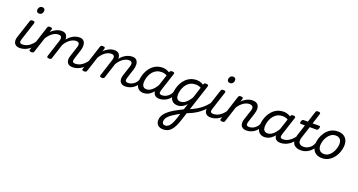

<svg xmlns="http://www.w3.org/2000/svg" viewBox="-61 -1836 6290 3378"><g transform="rotate(20 3084.0 -147.5)"><path d="M163 17Q128 17 102.5 5Q77 -7 63.5 -29.5Q50 -52 48.5 -83Q47 -114 60 -153L168 -483Q174 -503 183.5 -509Q193 -515 213 -515Q244 -515 252.5 -505.5Q261 -496 254 -476L145 -141Q129 -94 140.5 -76Q152 -58 188 -58Q202 -58 207.5 -46.5Q213 -35 210.5 -20.5Q208 -6 196 5.5Q184 17 163 17ZM275 -669Q255 -669 240.5 -682Q226 -695 226 -720Q226 -747 244 -771Q262 -795 299 -795Q319 -795 333.5 -782.5Q348 -770 348 -744Q348 -717 330.5 -693Q313 -669 275 -669Z M163 17Q149 17 143 5.5Q137 -6 140 -20.5Q143 -35 155 -46.5Q167 -58 188 -58Q220 -58 250.5 -67.5Q281 -77 309 -96Q337 -115 362.5 -142Q388 -169 410 -204Q419 -217 430 -216Q441 -215 447 -206.5Q453 -198 448 -186Q428 -140 398 -102.5Q368 -65 330.5 -38.5Q293 -12 250.5 2.5Q208 17 163 17Z M1151 17Q1116 17 1091 5Q1066 -7 1052.5 -29.5Q1039 -52 1037.5 -83Q1036 -114 1049 -153L1111 -344Q1120 -369 1119.5 -390.5Q1119 -412 1105 -426Q1091 -440 1058 -440Q1029 -440 999.5 -428.5Q970 -417 941.5 -395.5Q913 -374 888.5 -344.5Q864 -315 844 -278H810Q828 -335 858.5 -380Q889 -425 927.5 -456Q966 -487 1008.5 -503Q1051 -519 1093 -519Q1149 -519 1175 -489Q1201 -459 1203.5 -410.5Q1206 -362 1188 -308L1134 -141Q1119 -94 1130 -76Q1141 -58 1176 -58Q1190 -58 1196 -46.5Q1202 -35 1199 -20.5Q1196 -6 1184 5.5Q1172 17 1151 17ZM381 15Q365 15 351 8Q337 1 344 -18L494 -483Q501 -503 510.5 -509Q520 -515 539 -515Q570 -515 578.5 -505.5Q587 -496 580 -476L564 -426Q585 -449 609 -466Q633 -483 658 -495Q683 -507 709 -513Q735 -519 761 -519Q817 -519 843.5 -489Q870 -459 872 -410.5Q874 -362 856 -308L760 -11Q756 2 746 8.5Q736 15 713 15Q697 15 683.5 8Q670 1 675 -18L780 -344Q788 -369 788 -390.5Q788 -412 774 -426Q760 -440 726 -440Q699 -440 670.5 -429.5Q642 -419 615 -399Q588 -379 564 -351.5Q540 -324 520 -290L429 -11Q425 2 414.5 8.5Q404 15 381 15Z M1152 17Q1138 17 1132 5.5Q1126 -6 1129 -20.5Q1132 -35 1144 -46.5Q1156 -58 1177 -58Q1209 -58 1239.5 -67.5Q1270 -77 1298 -96Q1326 -115 1351.5 -142Q1377 -169 1399 -204Q1408 -217 1419 -216Q1430 -215 1436 -206.5Q1442 -198 1437 -186Q1417 -140 1387 -102.5Q1357 -65 1319.5 -38.5Q1282 -12 1239.5 2.5Q1197 17 1152 17Z M2140 17Q2105 17 2080 5Q2055 -7 2041.5 -29.5Q2028 -52 2026.5 -83Q2025 -114 2038 -153L2100 -344Q2109 -369 2108.5 -390.5Q2108 -412 2094 -426Q2080 -440 2047 -440Q2018 -440 1988.5 -428.5Q1959 -417 1930.5 -395.5Q1902 -374 1877.5 -344.5Q1853 -315 1833 -278H1799Q1817 -335 1847.5 -380Q1878 -425 1916.5 -456Q1955 -487 1997.5 -503Q2040 -519 2082 -519Q2138 -519 2164 -489Q2190 -459 2192.5 -410.5Q2195 -362 2177 -308L2123 -141Q2108 -94 2119 -76Q2130 -58 2165 -58Q2179 -58 2185 -46.5Q2191 -35 2188 -20.5Q2185 -6 2173 5.5Q2161 17 2140 17ZM1370 15Q1354 15 1340 8Q1326 1 1333 -18L1483 -483Q1490 -503 1499.5 -509Q1509 -515 1528 -515Q1559 -515 1567.5 -505.5Q1576 -496 1569 -476L1553 -426Q1574 -449 1598 -466Q1622 -483 1647 -495Q1672 -507 1698 -513Q1724 -519 1750 -519Q1806 -519 1832.5 -489Q1859 -459 1861 -410.5Q1863 -362 1845 -308L1749 -11Q1745 2 1735 8.5Q1725 15 1702 15Q1686 15 1672.5 8Q1659 1 1664 -18L1769 -344Q1777 -369 1777 -390.5Q1777 -412 1763 -426Q1749 -440 1715 -440Q1688 -440 1659.5 -429.5Q1631 -419 1604 -399Q1577 -379 1553 -351.5Q1529 -324 1509 -290L1418 -11Q1414 2 1403.5 8.5Q1393 15 1370 15Z M2141 17Q2127 17 2121 5.5Q2115 -6 2118 -20.5Q2121 -35 2133 -46.5Q2145 -58 2166 -58Q2192 -58 2218 -66.5Q2244 -75 2268 -92Q2292 -109 2311 -133.5Q2330 -158 2341 -190Q2346 -205 2358 -205.5Q2370 -206 2379.5 -196.5Q2389 -187 2386 -173Q2376 -130 2352 -95Q2328 -60 2294.5 -35Q2261 -10 2221.5 3.5Q2182 17 2141 17Z M2481 17Q2435 17 2402 -3Q2369 -23 2351.5 -61Q2334 -99 2334 -151Q2334 -195 2346 -245Q2358 -295 2382.5 -343.5Q2407 -392 2445 -432Q2483 -472 2535 -495.5Q2587 -519 2654 -519Q2699 -519 2739 -501.5Q2779 -484 2811 -458L2799 -389Q2759 -418 2727 -429Q2695 -440 2661 -440Q2608 -440 2568.5 -421Q2529 -402 2501 -370.5Q2473 -339 2456 -301.5Q2439 -264 2431.5 -227Q2424 -190 2424 -160Q2424 -128 2433.5 -106.5Q2443 -85 2462 -74Q2481 -63 2509 -63Q2544 -63 2577.5 -82.5Q2611 -102 2643 -139Q2675 -176 2702 -226L2719 -179Q2682 -97 2638 -54.5Q2594 -12 2552.5 2.5Q2511 17 2481 17ZM2776 17Q2741 17 2716 5Q2691 -7 2677.5 -29.5Q2664 -52 2663 -83Q2662 -114 2674 -153L2782 -483Q2789 -503 2798.5 -509Q2808 -515 2827 -515Q2858 -515 2866.5 -505.5Q2875 -496 2868 -476L2759 -141Q2743 -94 2754.5 -76Q2766 -58 2801 -58Q2815 -58 2820.5 -46.5Q2826 -35 2823.5 -20.5Q2821 -6 2809 5.5Q2797 17 2776 17Z M2776 17Q2762 17 2756 5.5Q2750 -6 2753 -20.5Q2756 -35 2768 -46.5Q2780 -58 2801 -58Q2827 -58 2853 -66.5Q2879 -75 2903 -92Q2927 -109 2946 -133.5Q2965 -158 2976 -190Q2981 -205 2993 -205.5Q3005 -206 3014.5 -196.5Q3024 -187 3021 -173Q3011 -130 2987 -95Q2963 -60 2929.5 -35Q2896 -10 2856.5 3.5Q2817 17 2776 17Z M3023 500Q2961 500 2925 466Q2889 432 2889 378Q2889 333 2908.5 294.5Q2928 256 2963.5 221Q2999 186 3047 154Q3095 122 3153 92Q3169 84 3185 75.5Q3201 67 3217 58.5Q3233 50 3248 42L3284 -69Q3254 -34 3224 -15.5Q3194 3 3167 10Q3140 17 3118 17Q3072 17 3039.5 -3Q3007 -23 2989.5 -61Q2972 -99 2972 -151Q2972 -195 2984 -245Q2996 -295 3020.5 -343.5Q3045 -392 3083 -432Q3121 -472 3173 -495.5Q3225 -519 3292 -519Q3315 -519 3337 -514Q3359 -509 3379 -500.5Q3399 -492 3417 -480L3418 -484Q3425 -504 3433 -509.5Q3441 -515 3463 -515Q3494 -515 3502.5 -505.5Q3511 -496 3504 -476L3273 233Q3250 306 3224 357Q3198 408 3168 439.5Q3138 471 3102 485.5Q3066 500 3023 500ZM3036 423Q3066 423 3092.5 403Q3119 383 3142.5 341Q3166 299 3188 231L3217 139Q3208 144 3200 148.5Q3192 153 3184 157Q3176 161 3168 166Q3125 190 3090 214.5Q3055 239 3029.5 263Q3004 287 2991 312.5Q2978 338 2978 366Q2978 385 2985 398Q2992 411 3005.5 417Q3019 423 3036 423ZM3147 -63Q3180 -63 3212 -81Q3244 -99 3274 -132Q3304 -165 3331 -211L3397 -415Q3371 -429 3347 -434.5Q3323 -440 3298 -440Q3245 -440 3205.5 -421Q3166 -402 3138.5 -370.5Q3111 -339 3094 -301.5Q3077 -264 3069.5 -227Q3062 -190 3062 -160Q3062 -128 3071.5 -106.5Q3081 -85 3100 -74Q3119 -63 3147 -63Z M3296 100Q3289 104 3283 94Q3277 84 3275.5 69.5Q3274 55 3277.5 42Q3281 29 3290 27Q3343 7 3387.5 -14Q3432 -35 3470.5 -58.5Q3509 -82 3543.5 -109.5Q3578 -137 3608.5 -169Q3639 -201 3669 -238Q3679 -251 3690.5 -246.5Q3702 -242 3707 -229Q3712 -216 3702 -202Q3671 -157 3638 -120Q3605 -83 3569 -52Q3533 -21 3491.5 5.5Q3450 32 3402 55Q3354 78 3296 100Z M3736 17Q3701 17 3675.5 5Q3650 -7 3636.5 -29.5Q3623 -52 3621.5 -83Q3620 -114 3633 -153L3741 -483Q3747 -503 3756.5 -509Q3766 -515 3786 -515Q3817 -515 3825.5 -505.5Q3834 -496 3827 -476L3718 -141Q3702 -94 3713.5 -76Q3725 -58 3761 -58Q3775 -58 3780.5 -46.5Q3786 -35 3783.5 -20.5Q3781 -6 3769 5.5Q3757 17 3736 17ZM3848 -669Q3828 -669 3813.5 -682Q3799 -695 3799 -720Q3799 -747 3817 -771Q3835 -795 3872 -795Q3892 -795 3906.5 -782.5Q3921 -770 3921 -744Q3921 -717 3903.5 -693Q3886 -669 3848 -669Z M3736 17Q3722 17 3716 5.5Q3710 -6 3713 -20.5Q3716 -35 3728 -46.5Q3740 -58 3761 -58Q3793 -58 3823.5 -67.5Q3854 -77 3882 -96Q3910 -115 3935.5 -142Q3961 -169 3983 -204Q3992 -217 4003 -216Q4014 -215 4020 -206.5Q4026 -198 4021 -186Q4001 -140 3971 -102.5Q3941 -65 3903.5 -38.5Q3866 -12 3823.5 2.5Q3781 17 3736 17Z M4407 17Q4372 17 4347 5Q4322 -7 4308 -29.5Q4294 -52 4293 -83Q4292 -114 4304 -153L4367 -344Q4377 -375 4373 -396.5Q4369 -418 4351.5 -429Q4334 -440 4303 -440Q4275 -440 4246.5 -430Q4218 -420 4191 -401Q4164 -382 4139.5 -356Q4115 -330 4095 -297L4002 -11Q3998 2 3987.5 8.5Q3977 15 3954 15Q3938 15 3924 8Q3910 1 3917 -18L4067 -483Q4074 -503 4083.5 -509Q4093 -515 4112 -515Q4143 -515 4151.5 -505.5Q4160 -496 4153 -476L4137 -426Q4158 -449 4182 -466Q4206 -483 4231 -495Q4256 -507 4282 -513Q4308 -519 4334 -519Q4394 -519 4424.5 -491.5Q4455 -464 4459 -416.5Q4463 -369 4443 -308L4389 -141Q4374 -94 4385 -76Q4396 -58 4432 -58Q4446 -58 4451.5 -46.5Q4457 -35 4454.5 -20.5Q4452 -6 4440 5.5Q4428 17 4407 17Z M4407 17Q4393 17 4387 5.5Q4381 -6 4384 -20.5Q4387 -35 4399 -46.5Q4411 -58 4432 -58Q4458 -58 4484 -66.5Q4510 -75 4534 -92Q4558 -109 4577 -133.5Q4596 -158 4607 -190Q4612 -205 4624 -205.5Q4636 -206 4645.5 -196.5Q4655 -187 4652 -173Q4642 -130 4618 -95Q4594 -60 4560.5 -35Q4527 -10 4487.5 3.5Q4448 17 4407 17Z M4747 17Q4701 17 4668 -3Q4635 -23 4617.5 -61Q4600 -99 4600 -151Q4600 -195 4612 -245Q4624 -295 4648.5 -343.5Q4673 -392 4711 -432Q4749 -472 4801 -495.5Q4853 -519 4920 -519Q4965 -519 5005 -501.5Q5045 -484 5077 -458L5065 -389Q5025 -418 4993 -429Q4961 -440 4927 -440Q4874 -440 4834.5 -421Q4795 -402 4767 -370.5Q4739 -339 4722 -301.5Q4705 -264 4697.5 -227Q4690 -190 4690 -160Q4690 -128 4699.5 -106.5Q4709 -85 4728 -74Q4747 -63 4775 -63Q4810 -63 4843.5 -82.5Q4877 -102 4909 -139Q4941 -176 4968 -226L4985 -179Q4948 -97 4904 -54.5Q4860 -12 4818.5 2.5Q4777 17 4747 17ZM5042 17Q5007 17 4982 5Q4957 -7 4943.5 -29.5Q4930 -52 4929 -83Q4928 -114 4940 -153L5048 -483Q5055 -503 5064.5 -509Q5074 -515 5093 -515Q5124 -515 5132.5 -505.5Q5141 -496 5134 -476L5025 -141Q5009 -94 5020.5 -76Q5032 -58 5067 -58Q5081 -58 5086.5 -46.5Q5092 -35 5089.5 -20.5Q5087 -6 5075 5.5Q5063 17 5042 17Z M5042 17Q5028 17 5022 5.5Q5016 -6 5019 -20.5Q5022 -35 5034 -46.5Q5046 -58 5067 -58Q5100 -58 5131 -69Q5162 -80 5191 -100.5Q5220 -121 5246.5 -150Q5273 -179 5297 -216Q5306 -230 5316.5 -229Q5327 -228 5333.5 -219Q5340 -210 5335 -199Q5314 -150 5283.5 -110Q5253 -70 5214.5 -41.5Q5176 -13 5132.5 2Q5089 17 5042 17Z M5427 17Q5377 17 5341 1.5Q5305 -14 5285.5 -43.5Q5266 -73 5264 -115Q5262 -157 5279 -210L5347 -420H5268Q5257 -420 5253 -430Q5249 -440 5254 -460Q5260 -480 5269.5 -490Q5279 -500 5290 -500H5373L5437 -698Q5443 -718 5452.5 -724Q5462 -730 5482 -730Q5513 -730 5521.5 -720.5Q5530 -711 5523 -691L5462 -500H5588Q5599 -500 5603 -490.5Q5607 -481 5602 -460Q5596 -441 5586 -430.5Q5576 -420 5565 -420H5437L5365 -199Q5354 -165 5354.5 -138.5Q5355 -112 5366.5 -94Q5378 -76 5399.5 -67Q5421 -58 5452 -58Q5466 -58 5471.5 -46.5Q5477 -35 5474.5 -20.5Q5472 -6 5460 5.5Q5448 17 5427 17Z M5429 17Q5415 17 5409 5.5Q5403 -6 5406 -20.5Q5409 -35 5421 -46.5Q5433 -58 5454 -58Q5480 -58 5506 -66.5Q5532 -75 5556 -92Q5580 -109 5599 -133.5Q5618 -158 5629 -190Q5634 -205 5646 -205.5Q5658 -206 5667.5 -196.5Q5677 -187 5674 -173Q5664 -130 5640 -95Q5616 -60 5582.5 -35Q5549 -10 5509.5 3.5Q5470 17 5429 17Z M5821 19Q5759 19 5716 -6Q5673 -31 5651.5 -75.5Q5630 -120 5630 -176Q5630 -229 5649 -288.5Q5668 -348 5705.5 -400.5Q5743 -453 5799.5 -486Q5856 -519 5931 -519Q5993 -519 6035.5 -495.5Q6078 -472 6099.5 -429.5Q6121 -387 6121 -331Q6121 -291 6109.5 -243.5Q6098 -196 6074.5 -149.5Q6051 -103 6015 -65Q5979 -27 5930.5 -4Q5882 19 5821 19ZM5831 -61Q5880 -61 5917 -87Q5954 -113 5979 -153.5Q6004 -194 6017 -238.5Q6030 -283 6030 -321Q6030 -360 6017 -386Q6004 -412 5980 -425.5Q5956 -439 5923 -439Q5873 -439 5835 -413.5Q5797 -388 5771.5 -348Q5746 -308 5733 -264Q5720 -220 5720 -183Q5720 -144 5733.5 -116.5Q5747 -89 5772 -75Q5797 -61 5831 -61Z"/></g></svg>

Font: Playwrite IE
Style: Regular
Weight: 400
Designer: Veronika Burian, José Scaglione
Foundry: TypeTogether
Version: Version 1.002